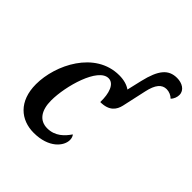

<svg xmlns="http://www.w3.org/2000/svg" viewBox="-207 -902 1054 1054"><g transform="rotate(45 320.0 -375.0)"><path d="M221 10C338 10 390 -56 390 -103C390 -118 385 -130 379 -136C354 -99 317 -60 256 -60C196 -60 163 -106 163 -184C163 -295 219 -493 300 -493C343 -493 362 -436 360 -368C430 -368 453 -404 462 -442L493 -583C507 -649 532 -676 568 -676C587 -676 608 -667 620 -654C634 -668 640 -687 640 -703C640 -740 604 -760 565 -760C500 -760 463 -719 437 -608L417 -522C396 -537 367 -546 330 -546C143 -546 41 -338 41 -188C41 -55 121 10 221 10Z"/></g></svg>

Font: Noto Serif Condensed SemiBold
Style: Italic
Weight: 600
Width: 3
Italic angle: -12°
Designer: Monotype Design Team
Foundry: Monotype Imaging Inc.
Version: Version 2.014